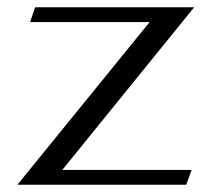

<svg xmlns="http://www.w3.org/2000/svg" viewBox="-20 -510 584 530"><path d="M393 -449H63L77 -490H516L152 -41H509L494 0H28Z"/></svg>

Font: Fahkwang
Style: Regular
Weight: 400
Version: Version 1.000; ttfautohint (v1.6)